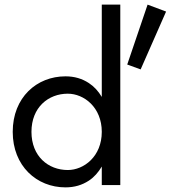

<svg xmlns="http://www.w3.org/2000/svg" viewBox="-20 -800 738 830"><path d="M420 -780V-381C405 -406 387 -426 364 -441C335 -460 302 -470 263 -470C139 -470 35 -379 35 -230C35 -82 139 10 263 10C302 10 335 0 364 -19C387 -34 405 -55 420 -80V0H500V-780ZM618 -780 530 -521 588 -500 698 -750ZM116 -230C116 -336 189 -395 273 -395C343 -395 420 -336 420 -230C420 -124 343 -65 273 -65C189 -65 116 -124 116 -230Z"/></svg>

Font: Jost
Style: Regular
Weight: 400
Version: Version 3.710